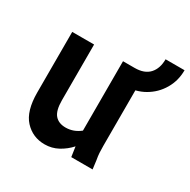

<svg xmlns="http://www.w3.org/2000/svg" viewBox="-147 -771 911 920"><g transform="rotate(30 309.0 -310.5)"><path d="M60 -187V-522H181V-214Q181 -157 201.5 -133Q222 -109 261 -109Q305 -109 341 -138V-522H462V-124Q462 -103 463 -86Q464 -69 468 -47L474 0H356L348 -55Q322 -26 288 -7.5Q254 11 214 11Q148 11 104 -36.5Q60 -84 60 -187ZM405 -424V-522Q459 -522 486 -551.5Q513 -581 513 -632H618Q618 -574 590 -526.5Q562 -479 514 -451.5Q466 -424 405 -424Z"/></g></svg>

Font: Radio Canada Condensed SemiBold
Style: Regular
Weight: 600
Width: 3
Designer: Charles Daoud, Etienne Aubert Bonn, Alexandre Saumier Demers, Jacques Le Bailly
Foundry: Radio-Canada
Version: Version 2.104; ttfautohint (v1.8.4.7-5d5b);gftools[0.9.28.de